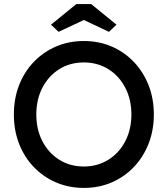

<svg xmlns="http://www.w3.org/2000/svg" viewBox="-20 -911 822 941"><path d="M391 10Q317 10 254.5 -17Q192 -44 145.5 -92.5Q99 -141 73.5 -206.5Q48 -272 48 -350Q48 -428 73.5 -493.5Q99 -559 145.5 -607.5Q192 -656 254.5 -683Q317 -710 391 -710Q465 -710 527.5 -683Q590 -656 636.5 -607Q683 -558 708.5 -492.5Q734 -427 734 -350Q734 -273 708.5 -207.5Q683 -142 636.5 -93Q590 -44 527.5 -17Q465 10 391 10ZM391 -95Q458 -95 511 -128Q564 -161 594 -219Q624 -277 624 -350Q624 -423 594 -481Q564 -539 511 -572Q458 -605 391 -605Q323 -605 270.5 -572Q218 -539 188 -481.5Q158 -424 158 -350Q158 -276 188 -218.5Q218 -161 270.5 -128Q323 -95 391 -95ZM267 -755 230 -790 354 -891H427L551 -790L514 -755L391 -813Z"/></svg>

Font: Lexend Deca
Style: Regular
Weight: 400
Designer: Bonnie Shaver-Troup, Thomas Jockin
Foundry: Lexend
Version: Version 1.008; ttfautohint (v1.8.4.7-5d5b)